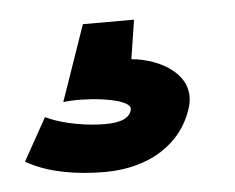

<svg xmlns="http://www.w3.org/2000/svg" viewBox="-44 -49 384 314"><g transform="rotate(-5 148.5 108.0)"><path d="M-12 202 -4 206C27 222 70 230 117 230C189 230 245 196 263 136C278 84 223 54 176 50L186 -14H102L59 110L72 109C114 107 170 116 168 131C166 145 151 152 124 152C93 152 58 145 36 136L27 132Z"/></g></svg>

Font: Charger Pro
Style: ExBdObl
Weight: 400
Designer: Jasper
Foundry: Cannot Into Space Fonts
Version: Version 1.09